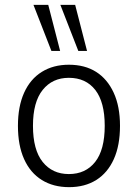

<svg xmlns="http://www.w3.org/2000/svg" viewBox="-20 -764 569 792"><path d="M265 8Q200 8 152.5 -21.5Q105 -51 79.5 -107.5Q54 -164 54 -245Q54 -325 79.5 -381.5Q105 -438 152.5 -467.5Q200 -497 264 -497Q330 -497 376.5 -467.5Q423 -438 449 -381.5Q475 -325 475 -245Q475 -164 449.5 -107.5Q424 -51 377 -21.5Q330 8 265 8ZM264 -46Q333 -46 372.5 -96Q412 -146 412 -245Q412 -343 373 -393Q334 -443 264 -443Q196 -443 156 -393Q116 -343 116 -245Q116 -146 156 -96Q196 -46 264 -46ZM303 -554 229 -744H290L339 -554ZM192 -554 118 -744H179L228 -554Z"/></svg>

Font: Nunito Sans 10pt SemiCondensed Light
Style: Regular
Weight: 300
Width: 4
Designer: Vernon Adams
Foundry: Vernon Adams
Version: Version 3.101;gftools[0.9.27]